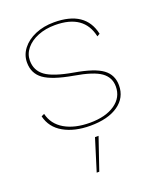

<svg xmlns="http://www.w3.org/2000/svg" viewBox="-138 -595 754 910"><g transform="rotate(-20 239.5 -140.5)"><path d="M37 -111 52 -118Q65 -63 115.5 -33.5Q166 -4 243 -4Q322 -4 369 -36.5Q416 -69 416 -124Q416 -170 378.5 -197Q341 -224 246 -240Q143 -258 101 -288.5Q59 -319 59 -374Q59 -412 83 -443Q107 -474 149 -492Q191 -510 244 -510Q402 -510 429 -385L415 -377Q390 -496 244 -496Q196 -496 157.5 -480.5Q119 -465 97 -438Q75 -411 75 -378Q75 -328 114 -299.5Q153 -271 251 -254Q351 -237 391.5 -207Q432 -177 432 -124Q432 -62 380.5 -26Q329 10 240 10Q160 10 105.5 -21Q51 -52 37 -111ZM204 229H191L241 68H259Z"/></g></svg>

Font: Work Sans Hairline
Style: Regular
Weight: 400
Designer: Wei Huang
Foundry: Wei Huang
Version: Version 1.032